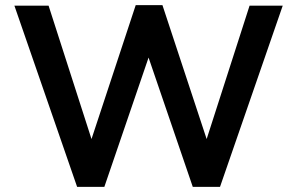

<svg xmlns="http://www.w3.org/2000/svg" viewBox="-20 -722 1156 747"><path d="M36 -700 280 5H386L558 -498L730 5H836L1080 -700H951L784 -181L612 -702H508L336 -181L169 -700Z"/></svg>

Font: Mission Medium
Style: Regular
Weight: 500
Version: Version 1.000;FEAKit 1.0